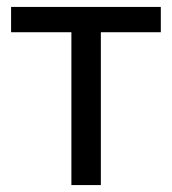

<svg xmlns="http://www.w3.org/2000/svg" viewBox="-20 -534 496 554"><path d="M186 0V-486H271V0ZM12 -441V-514H444V-441Z"/></svg>

Font: TikTok Sans 24pt
Style: Regular
Weight: 400
Version: Version 4.000